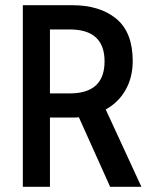

<svg xmlns="http://www.w3.org/2000/svg" viewBox="-20 -720 580 740"><path d="M68 0V-700H258Q365 -700 428.2 -647.8Q491.5 -595.5 491.5 -485Q491.5 -422 464.2 -373.8Q437 -325.5 387.5 -298L525 0H404.5L284 -268Q279.5 -267.5 273.2 -267.2Q267 -267 261 -267H172.5V0ZM172.5 -360H249Q383 -360 383 -483.5Q383 -606.5 249 -606.5H172.5Z"/></svg>

Font: Cabin Condensed Medium
Style: Regular
Weight: 500
Width: 3
Designer: Pablo Impallari
Foundry: Pablo Impallari. http://www.impallari.com Igino Marini. http://www.ikern.com
Version: Version 3.001; ttfautohint (v1.8.3)